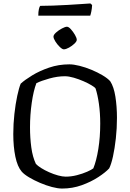

<svg xmlns="http://www.w3.org/2000/svg" viewBox="-20 -1093 755 1113"><path d="M340 0Q315 0 281 -9Q247 -18 212 -33Q177 -48 148.5 -65Q120 -82 106 -98Q81 -127 69 -185Q57 -243 57 -316Q57 -375 63.5 -433Q70 -491 80 -537.5Q90 -584 100 -608Q124 -630 166.5 -656Q209 -682 264.5 -701Q320 -720 382 -720Q407 -720 441 -711.5Q475 -703 510 -688.5Q545 -674 574.5 -656.5Q604 -639 619 -622Q640 -590 649 -532.5Q658 -475 658 -410Q658 -349 651.5 -290.5Q645 -232 635 -186.5Q625 -141 613 -117Q592 -94 550 -66.5Q508 -39 454 -19.5Q400 0 340 0ZM361 -69Q393 -69 426 -77.5Q459 -86 485 -97.5Q511 -109 521 -117Q539 -161 550 -229.5Q561 -298 561 -376Q561 -437 553.5 -490.5Q546 -544 534 -580Q531 -586 511.5 -598Q492 -610 464.5 -622Q437 -634 408 -642.5Q379 -651 356 -651Q313 -651 266.5 -638Q220 -625 191 -611Q174 -567 164 -497Q154 -427 154 -355Q154 -294 161.5 -238.5Q169 -183 188 -143Q198 -132 218.5 -119Q239 -106 265 -94.5Q291 -83 316.5 -76Q342 -69 361 -69ZM350 -807Q341 -807 326.5 -821Q312 -835 301 -852.5Q290 -870 290 -881Q290 -891 305 -904.5Q320 -918 339 -928Q358 -938 368 -938Q378 -938 391 -923.5Q404 -909 414.5 -891Q425 -873 425 -862Q425 -853 411.5 -840Q398 -827 380 -817Q362 -807 350 -807ZM202 -1002Q202 -1025 205.5 -1040Q209 -1055 213 -1059Q244 -1059 286.5 -1060.5Q329 -1062 372.5 -1064.5Q416 -1067 451.5 -1069.5Q487 -1072 504 -1073L514 -1064Q513 -1044 509.5 -1027Q506 -1010 503 -1002Z"/></svg>

Font: Texturina 72pt Medium
Style: Regular
Weight: 500
Designer: Guillermo Torres Carreño
Foundry: Omnibus-Type
Version: Version 1.002; ttfautohint (v1.8.3)